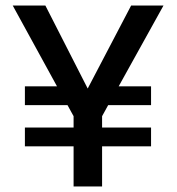

<svg xmlns="http://www.w3.org/2000/svg" viewBox="-20 -674 640 694"><path d="M526 -145H349V0H246V-145H70V-213H246V-254L224 -294H70V-362H186L26 -654H144L297 -354L454 -654H571L409 -362H526V-294H371L349 -254V-213H526Z"/></svg>

Font: Hind Kochi Medium
Style: Regular
Weight: 500
Designer: Dhruvi Tolia
Foundry: Indian Type Foundry
Version: Version 0.702;PS 1.0;hotconv 1.0.81;makeotf.lib2.5.63406